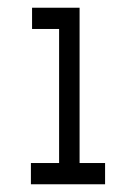

<svg xmlns="http://www.w3.org/2000/svg" viewBox="-20 -477 353 497"><path d="M60 0V-55H133V-402H63V-457H186V-55H252V0Z"/></svg>

Font: Inconsolata ExtraCondensed Thin
Style: Regular
Weight: 100
Width: 2
Monospace: yes
Designer: Raph Levien, Cyreal, Brenton Simpson
Foundry: Raph Levien, Cyreal, Google
Version: Version 3.100; ttfautohint (v1.8.4.7-5d5b)